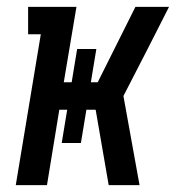

<svg xmlns="http://www.w3.org/2000/svg" viewBox="-20 -540 540 560"><path d="M26 0 99 -440H62V-520H203L166 -300H189L205 -397H261L245 -300H265L375 -520H473L411 -398L340 -260L387 0H297L259 -220H232L216 -123H160L176 -220H153L117 0Z"/></svg>

Font: Iosevka Curly Slab Medium
Style: Italic
Weight: 500
Italic angle: -9°
Monospace: yes
Designer: Belleve Invis
Foundry: Belleve Invis
Version: Version 22.1.2; ttfautohint (v1.8.4)